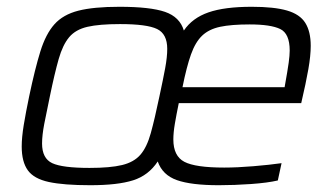

<svg xmlns="http://www.w3.org/2000/svg" viewBox="-20 -538 986 566"><path d="M246 8Q168 8 124 -1.5Q80 -11 62 -36Q44 -61 44 -106Q44 -133 50 -169.5Q56 -206 66 -254Q83 -335 99 -386.5Q115 -438 140.5 -466.5Q166 -495 211 -506.5Q256 -518 332 -518Q423 -518 466.5 -503Q510 -488 522 -448Q547 -485 594.5 -501.5Q642 -518 722 -518Q788 -518 826 -507Q864 -496 880 -470.5Q896 -445 896 -403Q896 -374 889 -334Q882 -294 868 -234H507Q500 -200 495.5 -173.5Q491 -147 491 -127Q491 -78 523.5 -61Q556 -44 641 -44Q679 -44 727 -48Q775 -52 810 -57L799 -6Q769 1 720 4.5Q671 8 625 8Q544 8 501.5 -7Q459 -22 445 -62Q418 -21 372.5 -6.5Q327 8 246 8ZM244 -43Q305 -43 340 -51.5Q375 -60 394 -82Q413 -104 424.5 -145.5Q436 -187 450 -254Q461 -305 467 -337.5Q473 -370 473 -394Q473 -438 443 -452.5Q413 -467 334 -467Q273 -467 238 -459Q203 -451 184 -428.5Q165 -406 153 -364Q141 -322 127 -254Q117 -207 110.5 -173Q104 -139 104 -115Q104 -71 134 -57Q164 -43 244 -43ZM518 -281H819Q828 -331 831 -353Q834 -375 834 -389Q834 -439 806 -452.5Q778 -466 716 -466Q662 -466 629 -459Q596 -452 576 -433Q556 -414 543 -377.5Q530 -341 518 -281Z"/></svg>

Font: Saira Light
Style: Italic
Weight: 300
Italic angle: -12°
Designer: Hector Gatti with collaboration of the Omnibus-Type team
Foundry: Omnibus-Type
Version: Version 1.100; ttfautohint (v1.8.3)